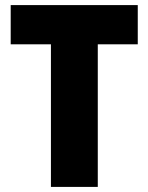

<svg xmlns="http://www.w3.org/2000/svg" viewBox="-20 -734 583 754"><path d="M364 0H180V-560H22V-714H521V-560H364Z"/></svg>

Font: Noto Sans Lao UI SemCond Blk
Style: Regular
Weight: 900
Width: 4
Designer: Monotype Design Team
Foundry: Monotype Imaging Inc.
Version: Version 2.000; ttfautohint (v1.8.4.7-5d5b)